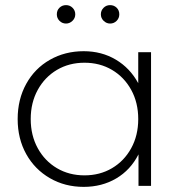

<svg xmlns="http://www.w3.org/2000/svg" viewBox="-20 -726 715 750"><path d="M570 -522H520V-401C498.7 -440.3 469.5 -471 432.5 -493C395.5 -515 353.7 -526 307 -526C258.3 -526 214.3 -514.8 175 -492.5C135.7 -470.2 104.8 -438.8 82.5 -398.5C60.2 -358.2 49 -312.3 49 -261C49 -209.7 60.2 -164 82.5 -124C104.8 -84 135.7 -52.7 175 -30C214.3 -7.3 258.3 4 307 4C354.3 4 396.7 -7 434 -29C471.3 -51 500.3 -82.3 521 -123V0H570ZM417.5 -69C385.8 -50.3 350 -41 310 -41C270 -41 234.2 -50.3 202.5 -69C170.8 -87.7 145.8 -113.7 127.5 -147C109.2 -180.3 100 -218.3 100 -261C100 -303.7 109.2 -341.7 127.5 -375C145.8 -408.3 170.8 -434.3 202.5 -453C234.2 -471.7 270 -481 310 -481C350 -481 385.8 -471.7 417.5 -453C449.2 -434.3 474.2 -408.3 492.5 -375C510.8 -341.7 520 -303.7 520 -261C520 -218.3 510.8 -180.3 492.5 -147C474.2 -113.7 449.2 -87.7 417.5 -69ZM212.5 -644.5C219.5 -637.5 228 -634 238 -634C247.3 -634 255.7 -637.5 263 -644.5C270.3 -651.5 274 -660 274 -670C274 -680 270.5 -688.5 263.5 -695.5C256.5 -702.5 248 -706 238 -706C228 -706 219.5 -702.7 212.5 -696C205.5 -689.3 202 -680.7 202 -670C202 -660 205.5 -651.5 212.5 -644.5ZM385 -644.5C392.3 -637.5 400.7 -634 410 -634C420 -634 428.5 -637.5 435.5 -644.5C442.5 -651.5 446 -660 446 -670C446 -680.7 442.5 -689.3 435.5 -696C428.5 -702.7 420 -706 410 -706C400 -706 391.5 -702.5 384.5 -695.5C377.5 -688.5 374 -680 374 -670C374 -660 377.7 -651.5 385 -644.5Z"/></svg>

Font: Montserrat Custom ExtraLight
Style: Regular
Weight: 300
Designer: Julieta Ulanovsky
Foundry: Julieta Ulanovsky
Version: Version 7.200